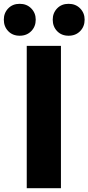

<svg xmlns="http://www.w3.org/2000/svg" viewBox="-54 -985 463 1005"><path d="M86 0V-745H265V0ZM49 -798Q12 -798 -11 -822Q-34 -846 -34 -882Q-34 -917 -11 -941Q12 -965 49 -965Q86 -965 109.5 -941Q133 -917 133 -882Q133 -846 109.5 -822Q86 -798 49 -798ZM305 -798Q268 -798 245 -822Q222 -846 222 -882Q222 -917 245 -941Q268 -965 305 -965Q342 -965 365.5 -941Q389 -917 389 -882Q389 -846 365.5 -822Q342 -798 305 -798Z"/></svg>

Font: Noto Sans KR Thin Black
Style: Regular
Weight: 900
Version: Version 2.004-H2;hotconv 1.0.118;makeotfexe 2.5.65603